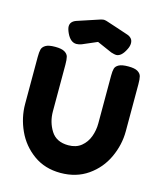

<svg xmlns="http://www.w3.org/2000/svg" viewBox="-140 -1076 1005 1189"><g transform="rotate(15 363.0 -481.0)"><path d="M576 -876Q576 -857 565 -836Q539 -783 505 -783Q496 -783 473 -790L377 -832L284 -792L281 -791Q263 -785 250 -785Q212 -785 188 -836Q176 -862 176 -878Q176 -910 214 -923L353 -969Q356 -970 363.5 -972Q371 -974 377 -974Q383 -974 390 -972Q397 -970 400 -969Q415 -964 456.5 -950.5Q498 -937 539 -923Q555 -918 565.5 -906.5Q576 -895 576 -876ZM686 -644V-342Q686 -255 648 -173Q610 -91 536 -39.5Q462 12 361 12Q261 12 188 -40.5Q115 -93 77.5 -175Q40 -257 40 -344V-645Q40 -677 44.5 -694Q49 -711 68 -722.5Q87 -734 129 -734Q170 -734 189.5 -722.5Q209 -711 213.5 -693.5Q218 -676 218 -644V-344Q218 -276 252.5 -221Q287 -166 364 -166Q414 -166 446.5 -192.5Q479 -219 494 -260Q509 -301 509 -345V-651Q509 -680 513.5 -696.5Q518 -713 537.5 -723.5Q557 -734 598 -734Q639 -734 658 -722.5Q677 -711 681.5 -693.5Q686 -676 686 -644Z"/></g></svg>

Font: Fredoka One
Style: Regular
Weight: 400
Designer: Milena B. Brandão, Ben Nathan
Version: Version 2.000; ttfautohint (v1.5.33-1714) -l 8 -r 50 -G 200 